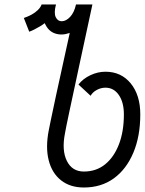

<svg xmlns="http://www.w3.org/2000/svg" viewBox="-20 -820 644 854"><path d="M318 -800H391Q380 -749 351.5 -717Q323 -685 288.5 -673Q254 -661 224 -671.5Q194 -682 179 -717Q170 -710 157.5 -702.5Q145 -695 132 -688.5Q119 -682 110 -679L86 -740Q104 -746 120.5 -755Q137 -764 149 -776Q161 -788 165 -800H229Q219 -762 228 -743.5Q237 -725 255.5 -725.5Q274 -726 292 -745Q310 -764 318 -800ZM353 14Q292 14 251.5 -18Q211 -50 196.5 -107.5Q182 -165 197 -241Q198 -246 206 -285.5Q214 -325 229.5 -396.5Q245 -468 267.5 -570Q290 -672 318 -800H391Q358 -647 331.5 -524Q305 -401 288.5 -323.5Q272 -246 269 -227Q254 -151 277.5 -104Q301 -57 353 -57Q408 -57 447.5 -89Q487 -121 509 -178Q531 -235 531 -311Q531 -365 508.5 -397.5Q486 -430 449 -430Q429 -430 410.5 -420Q392 -410 383 -394L329 -444Q349 -470 382 -485.5Q415 -501 449 -501Q519 -501 561.5 -449Q604 -397 604 -311Q604 -214 573 -140.5Q542 -67 486 -26.5Q430 14 353 14Z"/></svg>

Font: Victor Mono
Style: Italic
Weight: 400
Italic angle: -12°
Monospace: yes
Designer: Rune Bjørnerås
Version: Version 1.561;gftools[0.9.30]